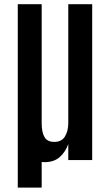

<svg xmlns="http://www.w3.org/2000/svg" viewBox="-20 -752 519 902"><path d="M189 9.8Q151.9 9.8 123.5 -7.8Q95.2 -25.4 79.3 -62.5Q63.5 -99.6 63.5 -158.2V-732.4H175.8V-172.9Q175.8 -130.9 189 -108.2Q202.1 -85.4 234.9 -85.4Q270 -85.4 285.4 -111.3Q300.8 -137.2 300.8 -173.8V-732.4H413.1V0H300.8V-75.2Q288.6 -40 261.7 -15.1Q234.9 9.8 189 9.8ZM63.5 -235.8H175.8V129.4H63.5Z"/></svg>

Font: Antonio SemiBold
Style: Regular
Weight: 600
Designer: Vernon Adams
Foundry: Vernon Adams
Version: Version 1.002